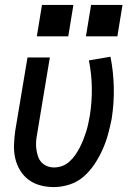

<svg xmlns="http://www.w3.org/2000/svg" viewBox="-20 -754 540 782"><path d="M199 8Q171 8 144.5 1Q118 -6 97 -21.5Q76 -37 62 -60Q48 -83 42 -109.5Q36 -136 37 -164Q38 -192 42 -221L92 -520H183L131 -207Q128 -192 127 -177Q126 -162 128 -147Q130 -132 134.5 -118Q139 -104 148.5 -93.5Q158 -83 171.5 -77.5Q185 -72 200 -72Q217 -72 233.5 -78Q250 -84 263.5 -96.5Q277 -109 287 -123.5Q297 -138 305 -153.5Q313 -169 319.5 -185.5Q326 -202 331 -218Q336 -234 339.5 -250.5Q343 -267 346 -284Q355 -341 354 -397.5Q353 -454 342 -508L430 -523Q442 -462 443.5 -399Q445 -336 435 -271Q429 -240 420.5 -208.5Q412 -177 398.5 -146.5Q385 -116 366 -87Q347 -58 321.5 -35.5Q296 -13 263.5 -2.5Q231 8 199 8ZM330 -606 351 -734H479L458 -606ZM130 -606 151 -734H279L258 -606Z"/></svg>

Font: Iosevka SS04 Medium Oblique
Style: Regular
Weight: 500
Italic angle: -9°
Monospace: yes
Designer: Belleve Invis
Foundry: Belleve Invis
Version: Version 19.0.0; ttfautohint (v1.8.4)